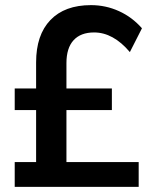

<svg xmlns="http://www.w3.org/2000/svg" viewBox="-20 -725 587 745"><path d="M37.1 0V-96.2H120.1V-297.9H37.1V-381.8H120.1V-482.9Q120.1 -589.4 175.5 -647.2Q231 -705.1 333 -705.1Q390.1 -705.1 441.4 -681.9Q492.7 -658.7 530.8 -615.2L483.9 -522.9Q419.4 -599.1 345.2 -599.1Q293 -599.1 265.4 -568.8Q237.8 -538.6 237.8 -480V-381.8H414.1V-297.9H237.8V-96.2H518.1V0Z"/></svg>

Font: Trueno
Style: Regular
Weight: 400
Designer: Julieta Ulanovsky
Foundry: Julieta Ulanovsky
Version: Version 3.001b | FøM Fix